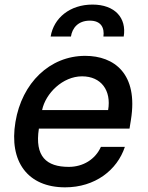

<svg xmlns="http://www.w3.org/2000/svg" viewBox="-20 -792 634 823"><path d="M259.2 11C387.1 11 482.2 -62.5 515.3 -162.6H412.6C388.5 -108.7 335.9 -76.7 274.9 -76.7C179 -76.7 128.2 -121.1 146.7 -240.8H535.2L541.2 -278.4C573.2 -475.9 469.5 -552.6 345.2 -552.6C193.5 -552.6 73.9 -436.8 46.2 -269.2C17.8 -99.8 98.4 11 259.2 11ZM160.5 -320.3C175.4 -392 248.9 -464.8 331.7 -464.8C414.1 -464.8 457.7 -403.8 443.5 -320.3ZM197.1 -635.3H284.1C289.4 -670.8 313.9 -703.5 365.1 -703.5C414.1 -703.5 428.3 -671.9 423.3 -635.3H510.3C523.4 -714.8 472.7 -772.4 376.4 -772.4C279.5 -772.4 210.2 -714.8 197.1 -635.3Z"/></svg>

Font: Margiela Sans Medium
Style: Italic
Weight: 500
Italic angle: -9.39999°
Designer: Stefan Endress, Andreas Faust
Version: Version 1.100;FEAKit 1.0